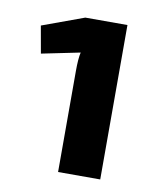

<svg xmlns="http://www.w3.org/2000/svg" viewBox="-57 -821 420 507"><g transform="rotate(10 153.0 -567.0)"><path d="M245 -360H132V-631Q132 -664 136 -681L33 -660L20 -733L132 -774H245Z"/></g></svg>

Font: Exo 2.0
Style: Bold
Weight: 700
Designer: Natanael Gama
Version: Version 1.001;PS 001.001;hotconv 1.0.70;makeotf.lib2.5.58329